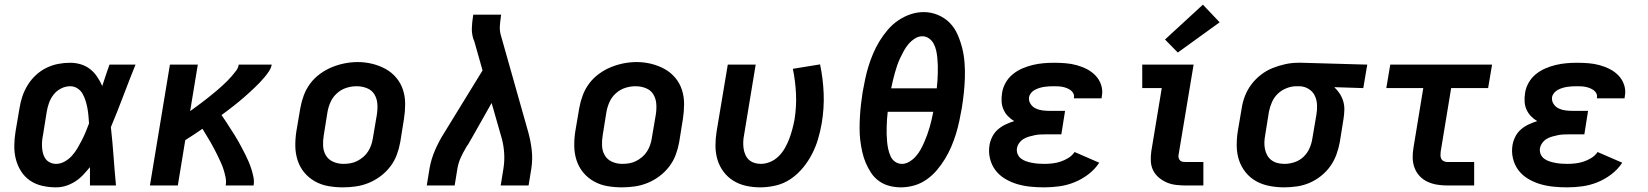

<svg xmlns="http://www.w3.org/2000/svg" viewBox="-20 -798 7090 826"><path d="M221 8Q191 8 162 1.5Q133 -5 109.5 -21Q86 -37 70.5 -61.5Q55 -86 48 -114Q41 -142 41.5 -172.5Q42 -203 47 -233L64 -333Q68 -359 76.5 -384Q85 -409 99.5 -432.5Q114 -456 134.5 -475Q155 -494 179.5 -506Q204 -518 230 -523Q256 -528 282 -528Q306 -528 328.5 -521Q351 -514 368.5 -500Q386 -486 398.5 -467Q411 -448 420 -428Q427 -451 435 -474Q443 -497 451 -520H563Q536 -453 510.5 -385.5Q485 -318 457 -251Q464 -188 468.5 -125.5Q473 -63 479 0H367Q367 -20 367 -40Q367 -60 367 -79Q353 -62 337.5 -45.5Q322 -29 303 -17Q284 -5 263.5 1.5Q243 8 221 8ZM221 -93Q240 -93 258 -103Q276 -113 289.5 -128Q303 -143 313 -160Q323 -177 332 -194.5Q341 -212 348.5 -230Q356 -248 363 -267Q362 -283 360.5 -300Q359 -317 356 -333Q353 -349 348 -365Q343 -381 335 -395Q327 -409 313 -418Q299 -427 282 -427Q262 -427 243 -417.5Q224 -408 211 -391.5Q198 -375 191 -355.5Q184 -336 181 -317L165 -217Q162 -203 161 -189.5Q160 -176 161 -162.5Q162 -149 165.5 -136.5Q169 -124 176.5 -114Q184 -104 196 -98.5Q208 -93 221 -93Z M625 0 711 -520H831L798 -320Q810 -328 821.5 -337Q833 -346 845 -354.5Q857 -363 868.5 -372.5Q880 -382 891.5 -391Q903 -400 914 -409.5Q925 -419 936 -429Q947 -439 957.5 -449.5Q968 -460 977.5 -471Q987 -482 996 -494Q1005 -506 1007 -520H1149Q1146 -505 1137.5 -492Q1129 -479 1119 -467Q1109 -455 1098.5 -444Q1088 -433 1076.5 -422Q1065 -411 1053.5 -400.5Q1042 -390 1030.5 -380Q1019 -370 1007 -360Q995 -350 982.5 -340.5Q970 -331 958 -321.5Q946 -312 933 -303Q943 -289 952 -275Q961 -261 970 -247Q979 -233 988 -219Q997 -205 1005 -190.5Q1013 -176 1021 -161Q1029 -146 1036.5 -131Q1044 -116 1050.5 -100.5Q1057 -85 1062 -69Q1067 -53 1070.5 -35.5Q1074 -18 1071 0H951Q954 -17 950.5 -34.5Q947 -52 942 -68Q937 -84 930 -99Q923 -114 916 -129Q909 -144 901 -158.5Q893 -173 885 -187.5Q877 -202 868 -216Q859 -230 851 -244Q832 -231 814 -219Q796 -207 777 -195L745 0Z M1455 8Q1423 8 1392 2.5Q1361 -3 1334.5 -18Q1308 -33 1289 -56Q1270 -79 1260.5 -108Q1251 -137 1250.5 -169Q1250 -201 1255 -233L1272 -333Q1277 -361 1287 -388Q1297 -415 1314.5 -438.5Q1332 -462 1356.5 -480Q1381 -498 1408 -509Q1435 -520 1463 -525.5Q1491 -531 1519 -531Q1551 -531 1581.5 -523.5Q1612 -516 1638.5 -501.5Q1665 -487 1684.5 -464Q1704 -441 1713.5 -412Q1723 -383 1723 -351Q1723 -319 1718 -287L1702 -187Q1697 -159 1687 -132Q1677 -105 1659 -81.5Q1641 -58 1617 -40Q1593 -22 1566 -11Q1539 0 1511 4Q1483 8 1455 8ZM1457 -93Q1472 -93 1487 -95.5Q1502 -98 1516 -105Q1530 -112 1542.5 -122.5Q1555 -133 1563.5 -146.5Q1572 -160 1577 -174.5Q1582 -189 1584 -203L1601 -303Q1605 -327 1603.5 -350Q1602 -373 1591 -391.5Q1580 -410 1559 -418.5Q1538 -427 1514 -427Q1492 -427 1470 -420Q1448 -413 1430 -397Q1412 -381 1402.5 -360Q1393 -339 1389 -317L1373 -217Q1369 -194 1370 -171Q1371 -148 1382 -129.5Q1393 -111 1413.5 -102Q1434 -93 1457 -93Z M1816 0 1828 -74Q1835 -114 1852 -153Q1869 -192 1892 -228L2056 -495L2020 -622Q2019 -624 2018 -626.5Q2017 -629 2016 -631V-632Q2009 -654 2010 -678.5Q2011 -703 2015 -728L2016 -735H2136L2135 -728Q2132 -708 2130.5 -687.5Q2129 -667 2134 -649L2253 -228Q2263 -192 2267.5 -153Q2272 -114 2266 -74L2254 0H2134L2146 -74Q2151 -106 2149 -138.5Q2147 -171 2139 -201L2095 -355L2017 -217L1994 -177Q1992 -174 1989.5 -170.5Q1987 -167 1985 -164V-163Q1972 -142 1962 -119.5Q1952 -97 1948 -74L1936 0Z M2655 8Q2623 8 2592 2.5Q2561 -3 2534.5 -18Q2508 -33 2489 -56Q2470 -79 2460.5 -108Q2451 -137 2450.5 -169Q2450 -201 2455 -233L2472 -333Q2477 -361 2487 -388Q2497 -415 2514.5 -438.5Q2532 -462 2556.5 -480Q2581 -498 2608 -509Q2635 -520 2663 -525.5Q2691 -531 2719 -531Q2751 -531 2781.5 -523.5Q2812 -516 2838.5 -501.5Q2865 -487 2884.5 -464Q2904 -441 2913.5 -412Q2923 -383 2923 -351Q2923 -319 2918 -287L2902 -187Q2897 -159 2887 -132Q2877 -105 2859 -81.5Q2841 -58 2817 -40Q2793 -22 2766 -11Q2739 0 2711 4Q2683 8 2655 8ZM2657 -93Q2672 -93 2687 -95.5Q2702 -98 2716 -105Q2730 -112 2742.5 -122.5Q2755 -133 2763.5 -146.5Q2772 -160 2777 -174.5Q2782 -189 2784 -203L2801 -303Q2805 -327 2803.5 -350Q2802 -373 2791 -391.5Q2780 -410 2759 -418.5Q2738 -427 2714 -427Q2692 -427 2670 -420Q2648 -413 2630 -397Q2612 -381 2602.5 -360Q2593 -339 2589 -317L2573 -217Q2569 -194 2570 -171Q2571 -148 2582 -129.5Q2593 -111 2613.5 -102Q2634 -93 2657 -93Z M3250 8Q3220 8 3190 1.5Q3160 -5 3135 -20.5Q3110 -36 3092.5 -59.5Q3075 -83 3066.5 -111.5Q3058 -140 3058 -171Q3058 -202 3063 -233L3111 -520H3231L3181 -217Q3178 -202 3177.5 -187.5Q3177 -173 3179 -159Q3181 -145 3186.5 -132.5Q3192 -120 3201.5 -111Q3211 -102 3224.5 -97.5Q3238 -93 3253 -93Q3273 -93 3293.5 -101.5Q3314 -110 3330 -126Q3346 -142 3357 -161.5Q3368 -181 3375.5 -201Q3383 -221 3388.5 -241.5Q3394 -262 3398 -283Q3407 -339 3404.5 -393.5Q3402 -448 3391 -502L3508 -521Q3521 -459 3523.5 -395.5Q3526 -332 3515 -267Q3509 -233 3499.5 -200.5Q3490 -168 3474 -136.5Q3458 -105 3434.5 -76.5Q3411 -48 3381.5 -28Q3352 -8 3318 0Q3284 8 3250 8Z M3856 8Q3830 8 3805.5 1.5Q3781 -5 3761 -19.5Q3741 -34 3727.5 -54.5Q3714 -75 3704.5 -97.5Q3695 -120 3689.5 -144.5Q3684 -169 3681 -194Q3678 -219 3678 -245Q3678 -271 3679.5 -297Q3681 -323 3684 -349Q3687 -375 3691 -401Q3696 -429 3702 -457.5Q3708 -486 3716.5 -513.5Q3725 -541 3736.5 -568Q3748 -595 3763.5 -620.5Q3779 -646 3799 -669.5Q3819 -693 3844 -710Q3869 -727 3897 -736.5Q3925 -746 3954 -746Q3986 -746 4015.5 -733.5Q4045 -721 4066 -699.5Q4087 -678 4099.5 -649.5Q4112 -621 4119.5 -591Q4127 -561 4129.5 -529Q4132 -497 4131 -464Q4130 -431 4126.5 -398.5Q4123 -366 4118 -334Q4113 -306 4107 -277.5Q4101 -249 4092.5 -221.5Q4084 -194 4072.5 -167Q4061 -140 4045.5 -114.5Q4030 -89 4010.5 -66Q3991 -43 3966 -25.5Q3941 -8 3912.5 0Q3884 8 3856 8ZM3814 -418H4010Q4012 -434 4013 -450.5Q4014 -467 4014.5 -483.5Q4015 -500 4014.5 -516.5Q4014 -533 4012.5 -549Q4011 -565 4007.5 -580.5Q4004 -596 3997 -609.5Q3990 -623 3977 -632.5Q3964 -642 3948 -642Q3931 -642 3915.5 -632Q3900 -622 3888.5 -608.5Q3877 -595 3868.5 -579.5Q3860 -564 3852.5 -548Q3845 -532 3839.5 -516Q3834 -500 3829.5 -483.5Q3825 -467 3821 -450.5Q3817 -434 3814 -418ZM3860 -93Q3877 -93 3892.5 -102.5Q3908 -112 3920 -125.5Q3932 -139 3940.5 -154.5Q3949 -170 3956 -186Q3963 -202 3969 -218.5Q3975 -235 3979.5 -251Q3984 -267 3988 -283.5Q3992 -300 3995 -317H3799Q3797 -301 3796 -284.5Q3795 -268 3794.5 -251.5Q3794 -235 3794.5 -219Q3795 -203 3796.5 -187Q3798 -171 3801.5 -155.5Q3805 -140 3811.5 -125.5Q3818 -111 3831 -102Q3844 -93 3860 -93Z M4472 8Q4442 8 4412.5 5Q4383 2 4356 -6Q4329 -14 4304.5 -28.5Q4280 -43 4263 -65Q4246 -87 4239 -116Q4232 -145 4237 -174Q4240 -192 4249 -210Q4258 -228 4273 -241Q4288 -254 4306 -262.5Q4324 -271 4343 -277Q4328 -286 4316 -298.5Q4304 -311 4297 -327Q4290 -343 4289 -361Q4288 -379 4291 -398Q4294 -420 4306 -441.5Q4318 -463 4337 -478.5Q4356 -494 4378 -503.5Q4400 -513 4423 -518.5Q4446 -524 4469 -526Q4492 -528 4514 -528Q4539 -528 4564 -526Q4589 -524 4612.5 -517.5Q4636 -511 4657 -500Q4678 -489 4694 -472Q4710 -455 4717.5 -431.5Q4725 -408 4720 -383Q4720 -381 4719.5 -379Q4719 -377 4719 -375H4600Q4600 -375 4600 -376Q4600 -377 4600 -377Q4602 -387 4598 -395.5Q4594 -404 4586.5 -409.5Q4579 -415 4570.5 -418.5Q4562 -422 4552.5 -424Q4543 -426 4533.5 -426.5Q4524 -427 4514 -427Q4504 -427 4494 -426.5Q4484 -426 4473.5 -424.5Q4463 -423 4453 -420Q4443 -417 4433 -412Q4423 -407 4416 -398.5Q4409 -390 4407 -380Q4405 -364 4413.5 -351Q4422 -338 4435.5 -331.5Q4449 -325 4465 -323Q4481 -321 4497 -321H4562L4546 -220H4480Q4468 -220 4456 -219.5Q4444 -219 4432 -216.5Q4420 -214 4407.5 -210.5Q4395 -207 4384 -200.5Q4373 -194 4365 -183Q4357 -172 4355 -160Q4353 -147 4358 -135Q4363 -123 4373 -115.5Q4383 -108 4395 -104Q4407 -100 4420 -97.5Q4433 -95 4446 -94Q4459 -93 4472 -93Q4490 -93 4507.5 -95Q4525 -97 4542 -102.5Q4559 -108 4575.5 -118Q4592 -128 4603 -144L4709 -98Q4690 -69 4661.5 -47.5Q4633 -26 4601.5 -13.5Q4570 -1 4537.5 3.5Q4505 8 4472 8Z M5082 0Q5061 0 5039.5 -2.5Q5018 -5 4999.5 -13Q4981 -21 4965.5 -34Q4950 -47 4941 -65Q4932 -83 4931 -104.5Q4930 -126 4933 -147L4978 -419H4894V-520H5115L5050 -130Q5049 -124 5051 -117.5Q5053 -111 5057.5 -107Q5062 -103 5068.5 -102Q5075 -101 5082 -101H5157V0ZM5047 -572 4992 -628 5155 -778 5227 -702Z M5504 8Q5473 8 5441.5 2Q5410 -4 5384 -18.5Q5358 -33 5339 -56.5Q5320 -80 5310.5 -108.5Q5301 -137 5300.5 -169Q5300 -201 5305 -233L5322 -333Q5326 -360 5336.5 -386.5Q5347 -413 5364.5 -436Q5382 -459 5405.5 -477Q5429 -495 5455.5 -505.5Q5482 -516 5509.5 -522Q5537 -528 5564 -528Q5568 -528 5572.5 -528Q5577 -528 5581 -528L5862 -520L5845 -419L5720 -423Q5733 -411 5743 -396Q5753 -381 5758.5 -363Q5764 -345 5763.5 -325.5Q5763 -306 5760 -287L5744 -187Q5739 -160 5729.5 -133.5Q5720 -107 5703 -83Q5686 -59 5662.5 -40.5Q5639 -22 5613 -11Q5587 0 5559 4Q5531 8 5504 8ZM5506 -93Q5528 -93 5550 -100.5Q5572 -108 5588.5 -124Q5605 -140 5614 -161Q5623 -182 5626 -203L5643 -303Q5647 -325 5646 -346.5Q5645 -368 5636.5 -386Q5628 -404 5610.5 -415Q5593 -426 5572 -427H5564Q5563 -427 5561 -427Q5559 -427 5557 -427Q5536 -427 5514.5 -418.5Q5493 -410 5477 -394.5Q5461 -379 5452 -358.5Q5443 -338 5439 -317L5423 -217Q5420 -201 5419.5 -186Q5419 -171 5422 -156.5Q5425 -142 5432 -129.5Q5439 -117 5450.5 -108.5Q5462 -100 5476.5 -96.5Q5491 -93 5506 -93Z M6207 0Q6185 0 6163 -3.5Q6141 -7 6121.5 -16Q6102 -25 6087.5 -40.5Q6073 -56 6065.5 -76Q6058 -96 6057.5 -118.5Q6057 -141 6061 -163L6103 -419H5944L5961 -520H6399L6382 -419H6223L6178 -146Q6177 -138 6177 -130Q6177 -122 6180.5 -115Q6184 -108 6191.5 -104.5Q6199 -101 6207 -101H6322V0Z M6722 8Q6692 8 6662.5 5Q6633 2 6606 -6Q6579 -14 6554.5 -28.5Q6530 -43 6513 -65Q6496 -87 6489 -116Q6482 -145 6487 -174Q6490 -192 6499 -210Q6508 -228 6523 -241Q6538 -254 6556 -262.5Q6574 -271 6593 -277Q6578 -286 6566 -298.5Q6554 -311 6547 -327Q6540 -343 6539 -361Q6538 -379 6541 -398Q6544 -420 6556 -441.5Q6568 -463 6587 -478.5Q6606 -494 6628 -503.5Q6650 -513 6673 -518.5Q6696 -524 6719 -526Q6742 -528 6764 -528Q6789 -528 6814 -526Q6839 -524 6862.5 -517.5Q6886 -511 6907 -500Q6928 -489 6944 -472Q6960 -455 6967.5 -431.5Q6975 -408 6970 -383Q6970 -381 6969.5 -379Q6969 -377 6969 -375H6850Q6850 -375 6850 -376Q6850 -377 6850 -377Q6852 -387 6848 -395.5Q6844 -404 6836.5 -409.5Q6829 -415 6820.5 -418.5Q6812 -422 6802.5 -424Q6793 -426 6783.5 -426.5Q6774 -427 6764 -427Q6754 -427 6744 -426.5Q6734 -426 6723.5 -424.5Q6713 -423 6703 -420Q6693 -417 6683 -412Q6673 -407 6666 -398.5Q6659 -390 6657 -380Q6655 -364 6663.5 -351Q6672 -338 6685.5 -331.5Q6699 -325 6715 -323Q6731 -321 6747 -321H6812L6796 -220H6730Q6718 -220 6706 -219.5Q6694 -219 6682 -216.5Q6670 -214 6657.5 -210.5Q6645 -207 6634 -200.5Q6623 -194 6615 -183Q6607 -172 6605 -160Q6603 -147 6608 -135Q6613 -123 6623 -115.5Q6633 -108 6645 -104Q6657 -100 6670 -97.5Q6683 -95 6696 -94Q6709 -93 6722 -93Q6740 -93 6757.5 -95Q6775 -97 6792 -102.5Q6809 -108 6825.5 -118Q6842 -128 6853 -144L6959 -98Q6940 -69 6911.5 -47.5Q6883 -26 6851.5 -13.5Q6820 -1 6787.5 3.5Q6755 8 6722 8Z"/></svg>

Font: Zed Sans Extended
Style: Bold Italic
Weight: 700
Width: 7
Italic angle: -9°
Designer: Belleve Invis
Foundry: Belleve Invis
Version: Version 1.0.0; ttfautohint (v1.8.4)